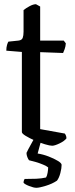

<svg xmlns="http://www.w3.org/2000/svg" viewBox="-20 -693 356 913"><path d="M228 0Q217 0 193.5 -7Q170 -14 145 -25Q120 -36 102 -47Q84 -58 84 -65V-446L10 -452Q10 -468 13.5 -479.5Q17 -491 20 -495L68 -500Q84 -502 88 -513Q92 -524 92 -542V-645Q103 -654 120.5 -663.5Q138 -673 151 -673L171 -662V-500H283L293 -487Q292 -472 287.5 -459.5Q283 -447 280 -441L171 -445V-79L288 -58Q290 -56 293 -49.5Q296 -43 296 -35Q286 -22 263 -11Q240 0 228 0ZM153 200Q140 200 118.5 191.5Q97 183 92 176Q92 169 94 164.5Q96 160 97 158Q129 158 153 157Q177 156 199 151Q204 143 206.5 128Q209 113 209 103Q202 97 185.5 90Q169 83 150.5 77.5Q132 72 118 69Q114 64 110 54Q106 44 106 34Q114 17 125.5 -3.5Q137 -24 144 -37H179L159 37Q185 41 211 51Q237 61 255 72Q273 83 273 91Q273 107 267 130Q261 153 251 166Q229 181 198 190.5Q167 200 153 200Z"/></svg>

Font: Texturina 72pt Medium
Style: Regular
Weight: 500
Designer: Guillermo Torres Carreño
Foundry: Omnibus-Type
Version: Version 1.002; ttfautohint (v1.8.3)